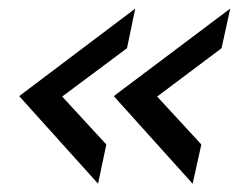

<svg xmlns="http://www.w3.org/2000/svg" viewBox="-20 -491 587 454"><path d="M249 -263.7 524.4 -470.7 503.9 -377 351.6 -262.7 456.1 -149.4 435.5 -56.6ZM25.4 -263.7 299.8 -470.7 280.3 -377 127 -262.7 231.4 -149.4 211.9 -56.6Z"/></svg>

Font: Dinish Expanded
Style: Italic
Weight: 400
Width: 7
Italic angle: -12°
Designer: Charles Nix
Foundry: Playbeing
Version: Version 2.005; ttfautohint (v1.8.3)